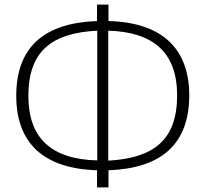

<svg xmlns="http://www.w3.org/2000/svg" viewBox="-20 -794 898 839"><path d="M807 -377C807 -581 689 -696 454 -702V-774H404V-702C175 -694 51 -590 51 -375C51 -171 168 -57 404 -50V25H454V-50C683 -58 807 -163 807 -377ZM453 -92V-660C651 -654 754 -564 754 -377C754 -181 650 -103 453 -92ZM104 -375C104 -571 207 -650 405 -660V-93C206 -98 104 -189 104 -375Z"/></svg>

Font: Glow Sans SC Normal Light
Style: Regular
Weight: 300
Designer: Ryoko NISHIZUKA (kana, bopomofo & ideographs); Paul D. Hunt (Latin, Greek & Cyrillic); Sandoll Communications, Soo-young
Version: Version 0.93